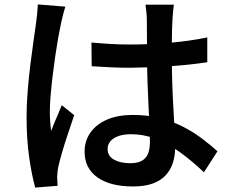

<svg xmlns="http://www.w3.org/2000/svg" viewBox="-20 -800 1040 867"><path d="M393 -608Q436 -604 479 -601.5Q522 -599 567 -599Q658 -599 748.5 -607Q839 -615 916 -631V-519Q837 -507 747 -501Q657 -495 567 -494Q523 -494 480.5 -496Q438 -498 394 -501ZM765 -779Q763 -765 761.5 -748.5Q760 -732 759 -716Q758 -699 757 -671.5Q756 -644 756 -611Q756 -578 756 -544Q756 -479 758 -420Q760 -361 763 -310Q766 -259 768.5 -215Q771 -171 771 -134Q771 -98 761 -66Q751 -34 729 -9.5Q707 15 670.5 28.5Q634 42 581 42Q478 42 420 1Q362 -40 362 -115Q362 -164 388.5 -201.5Q415 -239 463.5 -260Q512 -281 580 -281Q648 -281 705 -266Q762 -251 809 -226.5Q856 -202 894 -173Q932 -144 962 -117L901 -22Q845 -75 791.5 -113.5Q738 -152 683.5 -173Q629 -194 571 -194Q524 -194 495 -176Q466 -158 466 -127Q466 -95 495 -79Q524 -63 568 -63Q602 -63 621.5 -74.5Q641 -86 649 -107.5Q657 -129 657 -159Q657 -185 655 -228.5Q653 -272 650.5 -324.5Q648 -377 646 -433.5Q644 -490 644 -543Q644 -599 643.5 -645Q643 -691 643 -714Q643 -726 641 -745.5Q639 -765 637 -779ZM275 -770Q272 -760 267.5 -744Q263 -728 259.5 -712Q256 -696 254 -687Q249 -664 242.5 -627.5Q236 -591 229.5 -546.5Q223 -502 217.5 -456Q212 -410 208.5 -368Q205 -326 205 -295Q205 -275 206.5 -252.5Q208 -230 211 -209Q218 -228 226.5 -248Q235 -268 243.5 -287.5Q252 -307 259 -325L315 -280Q302 -241 287 -196.5Q272 -152 260.5 -112.5Q249 -73 243 -46Q241 -36 239.5 -22.5Q238 -9 238 0Q239 7 239 18Q239 29 240 39L139 47Q124 -6 112 -88Q100 -170 100 -272Q100 -328 105 -389Q110 -450 117 -507.5Q124 -565 131 -612.5Q138 -660 142 -690Q145 -710 147.5 -734.5Q150 -759 151 -780Z"/></svg>

Font: Noto Sans KR SemiBold
Style: Regular
Weight: 600
Designer: Ryoko NISHIZUKA  (kana, bopomofo & ideographs); Paul D. Hunt (Latin, Greek & Cyrillic); Sandoll Communications , Soo-you
Foundry: Adobe
Version: Version 2.004-H2;hotconv 1.0.118;makeotfexe 2.5.65603